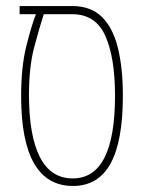

<svg xmlns="http://www.w3.org/2000/svg" viewBox="-20 -604 477 636"><path d="M222 12Q50 12 50 -286Q50 -382 67 -450.5Q84 -519 99 -557H45V-584H219Q281 -584 317.5 -548Q354 -512 370.5 -445.5Q387 -379 387 -287Q387 -136 346 -62Q305 12 222 12ZM221 -13Q361 -13 361 -287Q361 -413 329 -485Q297 -557 219 -557H125Q111 -514 93.5 -448.5Q76 -383 76 -289Q76 -155 112 -84Q148 -13 221 -13Z"/></svg>

Font: Noto Sans Hebrew ExtraCondensed Thin
Style: Regular
Weight: 100
Width: 2
Designer: Monotype Design Team
Foundry: Monotype Imaging Inc.
Version: Version 2.004; ttfautohint (v1.8.4.7-5d5b)